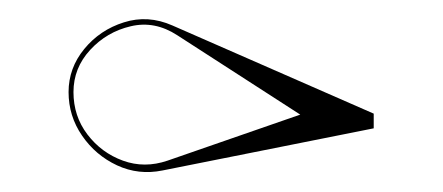

<svg xmlns="http://www.w3.org/2000/svg" viewBox="-20 -854 452 196"><path d="M146 -680Q121.5 -675 99.5 -685.2Q77.5 -695.5 63.8 -715.5Q50 -735.5 50 -760Q50 -784.5 66 -804Q82 -823.5 106.5 -831.2Q131 -839 156 -828L361.5 -738V-723ZM151 -690 286.5 -737 161 -818Q138 -833 113.5 -827.2Q89 -821.5 72 -803Q55 -784.5 55 -760Q55 -735.5 69.2 -716.8Q83.5 -698 105.5 -690Q127.5 -682 151 -690Z"/></svg>

Font: Engraving Unshaded CC
Style: Bold
Weight: 700
Designer: indestructible type*
Foundry: Cowboy Collective
Version: Version 1.000